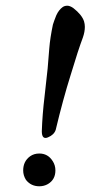

<svg xmlns="http://www.w3.org/2000/svg" viewBox="-20 -651 376 675"><path d="M174.8 -51.8Q174.8 -19.5 148.4 -3.9Q134.8 3.9 118.2 3.9Q88.9 3.9 71.3 -18.6Q61.5 -34.2 61.5 -51.8Q61.5 -84 85.9 -101.6Q99.6 -111.3 118.2 -111.3Q148.4 -111.3 165 -85Q174.8 -70.3 174.8 -51.8ZM166 -564.5Q169.9 -577.1 177.7 -596.7Q186.5 -616.2 200.2 -626Q207 -630.9 216.8 -630.9Q225.6 -630.9 237.3 -623Q267.6 -599.6 275.4 -576.2Q278.3 -566.4 278.3 -556.6Q278.3 -539.1 271.5 -519.5Q254.9 -475.6 228.5 -387.7Q201.2 -300.8 175.8 -194.3Q169.9 -176.8 148.4 -168Q127 -159.2 127 -189.5Q128.9 -248 136.7 -312.5Q143.6 -377 147.5 -410.2Q150.4 -444.3 153.3 -481.4Q156.2 -517.6 166 -564.5Z"/></svg>

Font: Gilchrist
Style: Regular
Weight: 400
Version: 1.0